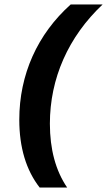

<svg xmlns="http://www.w3.org/2000/svg" viewBox="-20 -736 483 866"><path d="M159 110H283C231 34 205 -63 205 -178C205 -382 288 -570 443 -716H299C149 -582 67 -400 67 -196C67 -71 98 32 159 110Z"/></svg>

Font: Uncut Sans
Style: Bold Italic
Weight: 700
Italic angle: -11°
Designer: Kasper Nordkvist
Foundry: UNCUT.wtf
Version: Version 1.304;Glyphs 3.2 (3246)